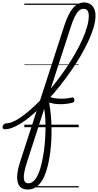

<svg xmlns="http://www.w3.org/2000/svg" viewBox="-196 -1024 789 1546"><path d="M-159 17Q-170 17 -173.5 9.5Q-177 2 -174.5 -7Q-172 -16 -164.5 -23.5Q-157 -31 -145 -31Q-123 -31 -96 -42Q-69 -53 -38.5 -73Q-8 -93 24.5 -120Q57 -147 90.5 -179Q124 -211 156 -246Q204 -298 249 -355.5Q294 -413 334.5 -472.5Q375 -532 408.5 -591Q442 -650 467 -705.5Q492 -761 505.5 -809.5Q519 -858 519 -897Q519 -910 527 -917Q535 -924 546 -923.5Q557 -923 565 -916Q573 -909 573 -897Q573 -857 558.5 -806Q544 -755 517.5 -697Q491 -639 455 -577Q419 -515 375.5 -452.5Q332 -390 284 -329.5Q236 -269 184 -215Q149 -177 112.5 -143Q76 -109 40 -79.5Q4 -50 -31 -28.5Q-66 -7 -98.5 5Q-131 17 -159 17ZM391 -198Q355 -188 314 -185.5Q273 -183 235 -189.5Q197 -196 168 -210Q159 -214 157 -223Q155 -232 159 -240.5Q163 -249 170.5 -253Q178 -257 189 -251Q213 -238 246 -233Q279 -228 315 -229.5Q351 -231 384 -239Q392 -241 397 -235.5Q402 -230 403 -222Q404 -214 401 -207Q398 -200 391 -198ZM26 502Q-3 502 -23 489Q-43 476 -52 448Q-61 420 -56.5 377Q-52 334 -32 273L321 -815Q353 -914 391.5 -959Q430 -1004 481 -1004Q511 -1004 531.5 -990.5Q552 -977 562.5 -953Q573 -929 573 -897Q573 -885 565 -878.5Q557 -872 546 -872Q535 -872 527 -878.5Q519 -885 519 -897Q519 -915 514.5 -927.5Q510 -940 500.5 -946.5Q491 -953 476 -953Q456 -953 439 -937.5Q422 -922 405.5 -888.5Q389 -855 371 -799L190 -240Q201 -197 207.5 -148Q214 -99 217 -48Q220 3 219 55Q218 107 213.5 156.5Q209 206 201 251.5Q193 297 182 335Q168 386 146.5 423.5Q125 461 95.5 481.5Q66 502 26 502ZM32 452Q48 452 61.5 444Q75 436 87 420.5Q99 405 109 383.5Q119 362 128 334Q137 303 145 265Q153 227 158.5 185.5Q164 144 167 100.5Q170 57 170.5 13.5Q171 -30 168.5 -71Q166 -112 160 -148L20 286Q-8 373 -4 412.5Q0 452 32 452ZM0 475H438V485H0ZM0 -20H438V0H0ZM0 -505H438V-500H0ZM0 -995H438V-985H0Z"/></svg>

Font: Playwrite SK Guides
Style: Regular
Weight: 400
Designer: Veronika Burian, José Scaglione
Foundry: TypeTogether
Version: Version 1.003